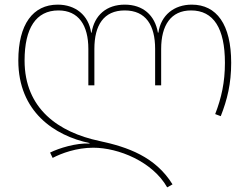

<svg xmlns="http://www.w3.org/2000/svg" viewBox="-20 -558 1076 828"><path d="M701 250 724 237C650 118 531 76 409 50C234 13 86 -88 86 -297C86 -436 135 -513 232 -513C319 -513 361 -449 361 -347V-190H387V-347C387 -449 427 -513 518 -513C609 -513 649 -449 649 -347V-190H675V-347C675 -449 717 -513 804 -513C901 -513 950 -436 950 -287C950 -203 935 -136 908 -66L932 -57C960 -128 977 -197 977 -287C977 -453 914 -538 807 -538C731 -538 674 -493 663 -417H661C648 -493 596 -538 518 -538C440 -538 387 -493 375 -417H373C362 -493 305 -538 229 -538C122 -538 59 -453 59 -297C59 -76 215 27 366 59V61C308 58 234 81 196 100L207 123C245 103 310 79 382 79C491 79 638 139 701 250Z"/></svg>

Font: Noto Sans Georgian Thin
Style: Regular
Weight: 100
Designer: Monotype Design Team, Akaki Razmadze
Foundry: Google LLC
Version: Version 2.005